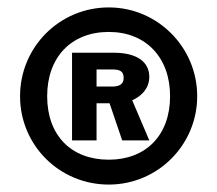

<svg xmlns="http://www.w3.org/2000/svg" viewBox="-20 -772 585 517"><path d="M273 -275C404 -275 511 -381 511 -513C511 -645 404 -752 273 -752C140 -752 34 -645 34 -513C34 -381 140 -275 273 -275ZM273 -342C171 -342 107 -408 107 -513C107 -617 171 -686 273 -686C373 -686 438 -617 438 -513C438 -408 373 -342 273 -342ZM174 -394H240V-494H275L309 -394H382L336 -502C361 -513 382 -534 382 -565C382 -607 346 -630 287 -630H174ZM283 -539H240V-585H282C303 -585 313 -580 313 -562C313 -544 299 -539 283 -539Z"/></svg>

Font: Bisquit Text
Style: Bold
Weight: 800
Version: Version 1.004;Glyphs 3.2.3 (3260)